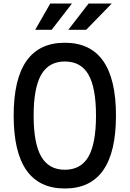

<svg xmlns="http://www.w3.org/2000/svg" viewBox="-20 -1060 740 1096"><path d="M350 16Q58 16 58 -400Q58 -816 350 -816Q642 -816 642 -400Q642 16 350 16ZM350 -91Q442 -91 485 -166Q528 -241 528 -400Q528 -559 485 -634Q442 -709 350 -709Q259 -709 215.5 -634Q172 -559 172 -400Q172 -241 215.5 -166Q259 -91 350 -91ZM181 -890 267 -1040H391L275 -890ZM370 -890 486 -1040H618L472 -890Z"/></svg>

Font: Martian Mono
Style: Regular
Weight: 400
Monospace: yes
Designer: Roman Shamin
Foundry: Evil Martians
Version: Version 1.000; ttfautohint (v1.8.4.7-5d5b)